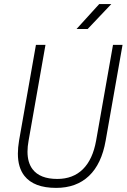

<svg xmlns="http://www.w3.org/2000/svg" viewBox="-20 -914 626 944"><path d="M255.9 9.8Q146.5 9.8 100.1 -49.3Q67.9 -90.3 67.9 -158.7Q67.9 -188 73.7 -222.7L156.7 -693.4H203.6L120.6 -222.7Q115.2 -193.4 115.2 -168.5Q115.2 -114.7 140.1 -82Q176.3 -34.2 261.7 -34.2Q338.9 -34.2 387.5 -82Q436 -129.9 452.6 -222.7L535.6 -693.4H582.5L499.5 -222.7Q479.5 -107.9 417.5 -49.1Q355.5 9.8 255.9 9.8ZM356.4 -771.5 467.8 -894H527.3L411.1 -771.5Z"/></svg>

Font: CaskaydiaCove NFP ExtraLight
Style: Italic
Weight: 200
Italic angle: -10°
Designer: Aaron Bell
Foundry: Saja Typeworks
Version: Version 2111.001; VTT 6.35;Nerd Fonts 3.1.1